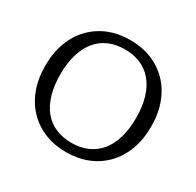

<svg xmlns="http://www.w3.org/2000/svg" viewBox="-159 -909 1131 1106"><g transform="rotate(30 406.5 -355.5)"><path d="M407 17Q330 17 266 -8.5Q202 -34 154.5 -82.5Q107 -131 81 -200Q55 -269 55 -355Q55 -442 81 -511Q107 -580 154.5 -628.5Q202 -677 266 -702.5Q330 -728 407 -728Q484 -728 548 -702.5Q612 -677 659.5 -628.5Q707 -580 733 -511Q759 -442 759 -355Q759 -269 733 -200Q707 -131 659.5 -82.5Q612 -34 548 -8.5Q484 17 407 17ZM407 -45Q465 -45 511.5 -65Q558 -85 591 -124Q624 -163 641.5 -221.5Q659 -280 659 -355Q659 -431 641.5 -489Q624 -547 591 -586.5Q558 -626 511.5 -646Q465 -666 407 -666Q349 -666 302 -646Q255 -626 222.5 -586.5Q190 -547 172.5 -489Q155 -431 155 -355Q155 -280 172.5 -221.5Q190 -163 222.5 -124Q255 -85 302 -65Q349 -45 407 -45Z"/></g></svg>

Font: Roboto Serif
Style: Regular
Weight: 400
Designer: Greg Gazdowicz
Foundry: Commercial Type
Version: Version 1.008